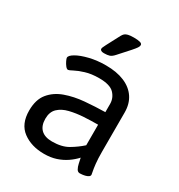

<svg xmlns="http://www.w3.org/2000/svg" viewBox="-172 -833 889 954"><g transform="rotate(30 272.5 -356.0)"><path d="M220 6Q147 6 98 -30.5Q49 -67 49 -144Q49 -207 79 -243.5Q109 -280 158 -297.5Q207 -315 265.5 -320Q324 -325 381 -326V-373Q381 -407 357 -432Q333 -457 271 -457Q226 -457 192.5 -446.5Q159 -436 139.5 -425.5Q120 -415 115 -415Q108 -415 100 -425Q92 -435 86 -447.5Q80 -460 80 -465Q80 -478 106 -493Q132 -508 175 -518.5Q218 -529 268 -529Q330 -529 374 -510.5Q418 -492 441.5 -457Q465 -422 465 -372V-148Q465 -107 468 -80Q471 -53 474 -39Q477 -25 477 -22Q477 -15 470.5 -10.5Q464 -6 455 -3.5Q446 -1 437 0Q428 1 423 1Q411 1 404.5 -10.5Q398 -22 394.5 -38.5Q391 -55 388 -69Q369 -48 344 -31Q319 -14 288.5 -4Q258 6 220 6ZM224 -67Q279 -67 315 -88Q351 -109 381 -136V-254Q342 -254 300 -251.5Q258 -249 221 -240Q184 -231 161.5 -209.5Q139 -188 139 -149Q139 -109 160.5 -88Q182 -67 224 -67ZM228 -576Q217 -576 211.5 -579.5Q206 -583 206 -589Q206 -594 209.5 -600.5Q213 -607 217 -616L257 -692Q262 -701 268 -706.5Q274 -712 286 -715Q298 -718 319 -718Q342 -718 354.5 -714.5Q367 -711 367 -702Q367 -695 361 -686Q355 -677 340 -660L286 -600Q272 -584 260 -580Q248 -576 228 -576Z"/></g></svg>

Font: Asap
Style: Regular
Weight: 400
Designer: Pablo Cosgaya
Foundry: Omnibus-Type
Version: Version 3.001